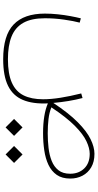

<svg xmlns="http://www.w3.org/2000/svg" viewBox="276 -640 613 1206"><g transform="rotate(90 583.0 -36.5)"><path d="M896.5 182.1 949.7 235.4 1002.9 182.1 949.7 128.9ZM726.6 182.1 779.8 235.4 833 182.1 779.8 128.9ZM945.8 -293Q1004.4 -293 1037.6 -258.5Q1070.8 -224.1 1070.8 -170.4Q1070.8 -124.5 1048.8 -96.7Q1026.9 -68.8 990.2 -54.2Q953.6 -39.6 908.4 -34.4Q863.3 -29.3 816.9 -29.3Q769 -29.3 727.5 -34.2Q686 -39.1 653.8 -52.2Q716.8 -147 769.5 -199.2Q822.3 -251.5 866.2 -272.2Q910.2 -293 945.8 -293ZM945.8 -322.8Q903.8 -322.8 854 -298.6Q804.2 -274.4 747.3 -218Q690.4 -161.6 626 -64.5Q621.6 -113.3 613.8 -160.4Q606 -207.5 595.2 -248L566.4 -239.7Q584 -169.4 593.5 -109.4Q603 -49.3 603 0Q603 73.2 578.6 122.3Q554.2 171.4 498.8 196Q443.4 220.7 351.1 220.7Q266.1 220.7 209 198Q151.9 175.3 123 124.3Q94.2 73.2 94.2 -11.7Q94.2 -72.8 102.8 -132.1Q111.3 -191.4 121.6 -230L94.7 -237.3Q87.9 -210.4 80.8 -172.4Q73.7 -134.3 69.3 -92.5Q64.9 -50.8 64.9 -11.2Q64.9 119.6 133.5 185.1Q202.1 250.5 351.6 250.5Q456.1 250.5 518.3 220Q580.6 189.5 606.9 127.2Q633.3 64.9 628.9 -30.3Q663.6 -15.1 710.4 -7.6Q757.3 0 816.4 0Q872.6 0 923.8 -7.6Q975.1 -15.1 1014.9 -33.9Q1054.7 -52.7 1077.9 -85.9Q1101.1 -119.1 1101.1 -170.9Q1101.1 -213.4 1083 -247.8Q1064.9 -282.2 1030.3 -302.5Q995.6 -322.8 945.8 -322.8Z"/></g></svg>

Font: Estedad-FD-VF Thin
Style: Regular
Weight: 100
Designer: Amin Abedi
Version: Version 5.0